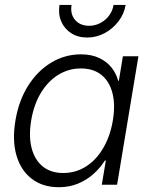

<svg xmlns="http://www.w3.org/2000/svg" viewBox="-20 -761 619 791"><path d="M222.7 10.3Q156.2 10.3 111.1 -24.2Q65.9 -58.6 47.9 -120.4Q29.8 -182.1 43.5 -264.2Q57.1 -346.2 95.7 -407.5Q134.3 -468.8 190.7 -502.9Q247.1 -537.1 313.5 -537.1Q356.9 -537.1 388.4 -522.2Q419.9 -507.3 439.5 -482.7Q459 -458 466.8 -428.2H469.7L486.3 -529.3H550.3L462.4 0H399.4L416 -99.6H412.1Q393.1 -69.3 365.2 -44.4Q337.4 -19.5 301.5 -4.6Q265.6 10.3 222.7 10.3ZM240.2 -48.3Q292.5 -48.3 334.7 -75.4Q377 -102.5 405.5 -151.4Q434.1 -200.2 444.8 -264.2Q455.6 -328.6 443.4 -377Q431.2 -425.3 398.2 -452.1Q365.2 -479 313 -479Q262.2 -479 219.5 -452.4Q176.8 -425.8 147.9 -377.4Q119.1 -329.1 108.4 -264.2Q97.7 -199.2 110.4 -150.6Q123 -102.1 156.2 -75.2Q189.5 -48.3 240.2 -48.3ZM338.9 -606.4Q300.8 -606.4 272.9 -624.5Q245.1 -642.6 232.2 -672.9Q219.2 -703.1 225.1 -740.7H274.9Q268.6 -703.1 289.3 -679Q310.1 -654.8 347.2 -654.8Q371.6 -654.8 393.1 -666Q414.6 -677.2 429.2 -696.5Q443.8 -715.8 447.8 -740.7H497.6Q491.2 -703.1 468 -672.9Q444.8 -642.6 411.1 -624.5Q377.4 -606.4 338.9 -606.4Z"/></svg>

Font: Inter 24pt Light
Style: Italic
Weight: 300
Italic angle: -9.3988°
Designer: Rasmus Andersson
Foundry: rsms
Version: Version 4.001;git-66647c0bb